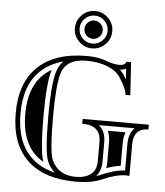

<svg xmlns="http://www.w3.org/2000/svg" viewBox="-58 -899 827 960"><g transform="rotate(5 356.0 -419.0)"><path d="M356.2 10.7Q198 10.7 113.6 -70.1Q29.3 -150.9 29.3 -304.7Q29.3 -458.5 114.9 -539.3Q200.4 -620.1 358.6 -620.1Q417 -620.1 455.6 -605Q493.4 -590.1 523.7 -590.1Q554.2 -590.1 557.9 -608.4H581.8L592.3 -443.1H568.4Q565.4 -476.3 528.8 -530.8Q508.5 -560.8 464 -578.5Q419.4 -596.2 358.6 -596.2Q256.3 -596.2 234.4 -518.8Q216.8 -456.8 216.8 -304.7Q216.8 -126.5 234.4 -86.9Q267.1 -13.2 356.2 -13.2Q402.3 -13.2 430.7 -34.3Q459 -55.4 459 -101.1V-198.7Q459 -280.8 365.2 -280.8V-304.7H697.3V-280.8Q623 -280.8 623 -198.7V-41.5Q615 -42.5 606 -42.5Q557.6 -42.5 487.1 -11.5Q436.5 10.7 356.2 10.7ZM560.1 -574.2Q556.4 -572 552 -570.6Q543 -567.1 529.3 -566.4Q540.5 -556.2 548.7 -544.1Q556.9 -532 563.5 -521ZM245.1 -582.8Q176.8 -564.7 131.3 -522Q53.2 -448.2 53.2 -304.7Q53.2 -161.1 130.1 -87.4Q177 -42.5 250.2 -24.7Q226.6 -45.4 212.4 -77.1Q192.9 -121.3 192.9 -304.7Q192.9 -460.2 211.4 -525.4Q221.4 -560.3 245.1 -582.8ZM448.5 -280.8Q482.9 -253.2 482.9 -198.7V-101.1Q482.9 -53.7 457 -25.9Q468 -29.3 477.5 -33.4Q548.1 -64.5 599.1 -66.2V-198.7Q599.1 -253.4 628.2 -280.8ZM189.2 -535.2 188.2 -531.7Q168.9 -463.4 168.9 -304.7Q168.9 -127.4 188 -74Q165 -86.9 146.7 -104.7Q77.1 -171.4 77.1 -304.7Q77.1 -438 147.7 -504.4Q166.3 -522 189.2 -535.2ZM495.8 -256.8H584.7Q575.2 -231.4 575.2 -198.7V-88.1Q542.7 -83.7 504.2 -69.8Q506.8 -84.7 506.8 -101.1V-198.7Q506.8 -231.4 495.8 -256.8ZM287.1 -753.9Q287.1 -792.5 314.7 -820.1Q342.3 -847.7 380.9 -847.7Q419.4 -847.7 447 -820.1Q474.6 -792.5 474.6 -753.9Q474.6 -715.3 447 -687.7Q419.4 -660.2 380.9 -660.2Q342.3 -660.2 314.7 -687.7Q287.1 -715.3 287.1 -753.9ZM348.5 -721.6Q335 -735.1 335 -753.9Q335 -772.7 348.5 -786.3Q362.1 -799.8 380.9 -799.8Q399.7 -799.8 413.2 -786.3Q426.8 -772.7 426.8 -753.9Q426.8 -735.1 413.2 -721.6Q399.7 -708 380.9 -708Q362.1 -708 348.5 -721.6ZM331.3 -804Q310.5 -783.2 310.5 -754.4Q310.5 -725.6 331.3 -704.8Q352.1 -684.1 380.9 -684.1Q409.7 -684.1 430.4 -704.8Q451.2 -725.6 451.2 -754.4Q451.2 -783.2 430.4 -804Q409.7 -824.7 380.9 -824.7Q352.1 -824.7 331.3 -804Z"/></g></svg>

Font: itsadzokeS01
Style: Regular
Weight: 600
Width: 6
Version: Version 0.46